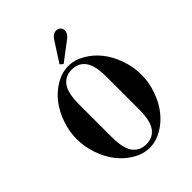

<svg xmlns="http://www.w3.org/2000/svg" viewBox="-266 -1087 1243 1243"><g transform="rotate(-45 356.0 -465.0)"><path d="M94 -217Q70 -286 70 -356Q70 -426 94 -495Q118 -564 158 -615Q198 -666 253 -698Q308 -730 366 -730Q424 -730 479 -698Q534 -666 574 -615Q614 -564 638 -495Q662 -426 662 -356Q662 -286 638 -217Q614 -148 574 -97Q534 -46 479 -14Q424 18 366 18Q308 18 253 -14Q198 -46 158 -97Q118 -148 94 -217ZM240 -206Q240 -103 273 -58.5Q306 -14 366 -14Q426 -14 459 -58.5Q492 -103 492 -206V-506Q492 -609 459 -653.5Q426 -698 366 -698Q306 -698 273 -653.5Q240 -609 240 -506ZM334 -778 423 -916Q444 -948 472 -948Q490 -948 502 -937Q514 -926 514 -908Q514 -882 486 -860L354 -760Z"/></g></svg>

Font: Old Standard TT
Style: Bold
Weight: 700
Designer: Alexey Kryukov <alexios@thessalonica.org.ru>
Version: Version 2.2